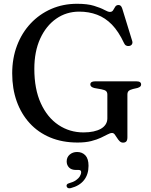

<svg xmlns="http://www.w3.org/2000/svg" viewBox="-20 -736 796 1015"><path d="M653.5 -10.5Q653.5 5 647.8 11.5Q642 18 630.5 18Q620 18 612.2 10.2Q604.5 2.5 598.5 -7.5Q592.5 -17.5 586.5 -25.2Q580.5 -33 572.5 -33Q562.5 -33 548.2 -25.2Q534 -17.5 513.2 -7.8Q492.5 2 462.2 9.8Q432 17.5 390 17.5Q309.5 17.5 245.5 -9.2Q181.5 -36 136.8 -85Q92 -134 68.2 -200.8Q44.5 -267.5 44.5 -348Q44.5 -428 70 -495.2Q95.5 -562.5 142 -612Q188.5 -661.5 251 -688.8Q313.5 -716 387.5 -716Q442.5 -716 477.2 -705.2Q512 -694.5 531.5 -683.8Q551 -673 561 -673Q573 -673 578.2 -682.2Q583.5 -691.5 589.2 -700.5Q595 -709.5 606.5 -709.5Q613.5 -709.5 618.2 -705.2Q623 -701 626.5 -690L679 -519Q682 -509.5 677.5 -502Q673 -494.5 663 -493Q654 -491.5 646.8 -495.2Q639.5 -499 635.5 -508.5Q607 -569.5 571.8 -605.8Q536.5 -642 493.2 -658.2Q450 -674.5 399 -674.5Q330.5 -674.5 277 -637Q223.5 -599.5 192.5 -531.8Q161.5 -464 161.5 -372Q161.5 -265 195.8 -190Q230 -115 289 -75.5Q348 -36 421.5 -36Q450.5 -36 473.8 -41Q497 -46 513.2 -55.2Q529.5 -64.5 538.5 -78.5Q547.5 -92.5 547.5 -110V-236Q547.5 -248 541 -254.2Q534.5 -260.5 516 -264L479.5 -270.5Q469 -273 463.2 -277.8Q457.5 -282.5 457.5 -289.5Q457.5 -297.5 463.8 -301.8Q470 -306 482.5 -306H701.5Q714 -306 720 -301.8Q726 -297.5 726 -289.5Q726 -283 721.8 -278.8Q717.5 -274.5 707 -271L683 -265.5Q667 -261.5 660.2 -255.2Q653.5 -249 653.5 -236ZM382 162.5Q357.5 162.5 345 149.5Q332.5 136.5 332.5 117.5Q332.5 95 348.5 81.2Q364.5 67.5 387.5 67.5Q414.5 67.5 431.2 85.2Q448 103 448 140.5Q448 186 424.2 216.2Q400.5 246.5 354 258.5Q345 260.5 339.8 258.2Q334.5 256 332.5 250Q330.5 244 333.8 239.2Q337 234.5 345.5 232.5Q367.5 226.5 381.2 217Q395 207.5 402 196Q409 184.5 409 174Q409 162.5 396 162.5Z"/></svg>

Font: Fraunces 18pt
Style: Regular
Weight: 400
Version: Version 1.000;[b76b70a41]